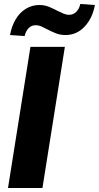

<svg xmlns="http://www.w3.org/2000/svg" viewBox="-20 -939 494 959"><path d="M20 0 132 -705H304L192 0ZM103 -759 30 -764Q38 -808 58 -842Q78 -876 109 -895Q140 -914 176 -914Q203 -914 224.5 -905Q246 -896 265 -886Q281 -878 296 -871.5Q311 -865 325 -865Q346 -865 361 -880Q376 -895 381 -919L454 -914Q442 -848 402.5 -806Q363 -764 307 -764Q280 -764 258 -773Q236 -782 217 -792Q202 -800 187.5 -806.5Q173 -813 158 -813Q137 -813 123 -798.5Q109 -784 103 -759Z"/></svg>

Font: Nunito Sans 10pt Condensed Black
Style: Italic
Weight: 900
Width: 3
Italic angle: -9°
Designer: Vernon Adams
Foundry: Vernon Adams
Version: Version 3.101;gftools[0.9.27]